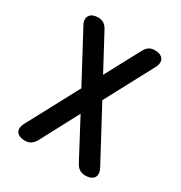

<svg xmlns="http://www.w3.org/2000/svg" viewBox="-175 -867 949 1004"><g transform="rotate(30 300.0 -365.0)"><path d="M517 -665 363 -376 529 -66Q539 -46 539 -32Q539 -18 531.5 -8.5Q524 1 511 5.5Q498 10 484 10Q462 10 447 0.5Q432 -9 422 -28L300 -258L178 -28Q167 -9 152.5 0.5Q138 10 116 10Q102 10 89 5.5Q76 1 68.5 -8.5Q61 -18 61 -32Q61 -46 71 -65L237 -375L82 -665Q72 -683 72.5 -697.5Q73 -712 80.5 -721.5Q88 -731 100.5 -735.5Q113 -740 129 -740Q150 -740 164 -730.5Q178 -721 188 -702L300 -493L412 -702Q422 -721 436 -730.5Q450 -740 472 -740Q487 -740 499.5 -735.5Q512 -731 519.5 -721.5Q527 -712 527 -698Q527 -684 517 -665Z"/></g></svg>

Font: Maple Mono NL SemiBold
Style: Regular
Weight: 600
Monospace: yes
Designer: subframe7536
Version: Version 7.000